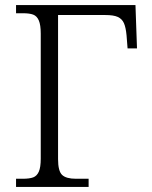

<svg xmlns="http://www.w3.org/2000/svg" viewBox="-20 -734 596 754"><path d="M43 -32H69Q96 -32 110.5 -37.5Q125 -43 132.5 -60Q140 -77 140 -111V-602Q140 -636 132.5 -653.5Q125 -671 110.5 -676.5Q96 -682 70 -682H43V-714H512L518 -544H481L477 -595Q474 -627 466.5 -643.5Q459 -660 442.5 -667.5Q426 -675 393 -675H208V-109Q208 -62 224 -47Q240 -32 278 -32H328V0H43Z"/></svg>

Font: Noto Serif Light
Style: Regular
Weight: 300
Designer: Monotype Design Team
Foundry: Monotype Imaging Inc.
Version: Version 1.001